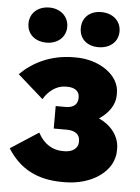

<svg xmlns="http://www.w3.org/2000/svg" viewBox="-53 -780 609 834"><g transform="rotate(5 251.0 -363.0)"><path d="M355 -585C405 -585 441 -615 441 -661C441 -707 405 -738 355 -738C305 -738 272 -707 272 -661C272 -615 305 -585 355 -585ZM129 -585C176 -585 213 -615 213 -661C213 -707 176 -738 129 -738C79 -738 44 -707 44 -661C44 -615 79 -585 129 -585ZM250 12H260C380 12 475 -55 475 -145V-153C475 -208 437 -254 385 -277C426 -304 453 -342 453 -384V-394C453 -473 363 -532 263 -532H254C153 -532 75 -492 21 -438L133 -339C154 -375 189 -402 229 -402H236C269 -402 289 -387 289 -361V-357C289 -330 270 -314 237 -314H193V-216H250C286 -216 307 -200 307 -173V-166C307 -141 284 -122 248 -122H240C199 -122 159 -142 132 -193L10 -114C64 -28 142 12 250 12Z"/></g></svg>

Font: Fixel Text ExtraBold
Style: Regular
Weight: 800
Width: 4
Designer: AlfaBravo + MacPaw
Foundry: Kyrylo Tkachov, Marchela Mozhyna, Serhii Makarenko, Maria Weinstein, Zakhar Kryvoshyya
Version: Version 1.211